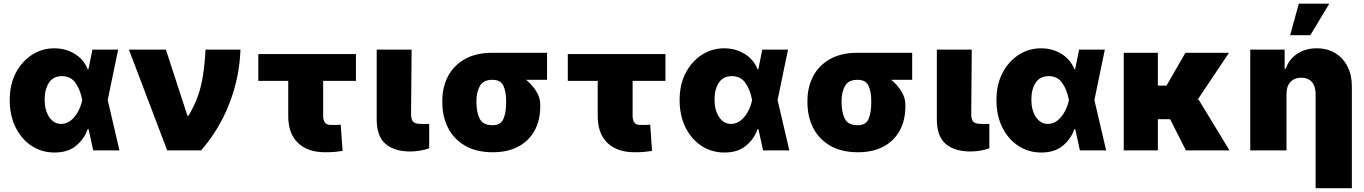

<svg xmlns="http://www.w3.org/2000/svg" viewBox="-20 -814 7382 1039"><path d="M274.1 11.4Q205.3 11 150.6 -25Q95.9 -61.1 64.3 -125Q32.7 -188.9 32.7 -272.7Q32.7 -356.5 65.5 -419.4Q98.4 -482.2 153.2 -517.4Q208.1 -552.6 274.1 -552.6Q334.9 -552.6 384.4 -522.5Q433.9 -492.5 454.5 -438.9H458.5L480.1 -545.5H619.3L562.9 -272.7L626.4 0H484.4L459.2 -115.1H454.5Q436.4 -62.5 391.9 -25.4Q347.3 11.7 274.1 11.4ZM425.1 -272.7 424.7 -274.1Q414.1 -329.5 388.3 -365.8Q362.6 -402 315.3 -402Q268.5 -402 245 -366.3Q221.6 -330.6 221.6 -275.6Q221.6 -217.3 246.4 -180.4Q271.3 -143.5 311.1 -143.5Q339.5 -143.5 362.6 -161.6Q385.7 -179.7 401.8 -209Q418 -238.3 424.7 -271.3Z M884.9 0 677.6 -545.5H877.8L994.3 -187.5H1000Q1031.6 -240.8 1049.9 -291.2Q1068.2 -341.6 1077.8 -402Q1087.4 -462.4 1092.3 -545.5H1281.2Q1276.3 -396 1221.4 -254.4Q1166.5 -112.9 1068.2 0Z M1906.2 -521.3V-376.4H1728.7V-187.5Q1728.7 -165.1 1737.7 -151.5Q1746.8 -137.8 1771.3 -137.8Q1790.5 -137.8 1799.7 -138Q1808.9 -138.1 1823.9 -139.2L1833.8 2.8Q1812.5 6 1791.5 8Q1770.6 9.9 1738.6 9.9Q1646 9.9 1592.9 -40.1Q1539.8 -90.2 1539.8 -186.1V-376.4H1377.8V-521.3Z M2018.5 -545.5H2207.4L2204.5 -194.6Q2205.3 -165.8 2216.3 -154.7Q2227.3 -143.5 2258.5 -143.5H2302.6V-11.4Q2278.8 -2.8 2252.1 1.4Q2225.5 5.7 2200.3 5.7Q2114.7 5.7 2066.9 -34.8Q2019.2 -75.3 2018.5 -164.8Z M2373.6 -258.5V-269.9Q2373.9 -343.8 2404.8 -402.2Q2435.7 -460.6 2496.1 -494.5Q2556.5 -528.4 2644.9 -528.4H2940.3V-382.1H2827.1Q2859 -356.2 2881.2 -321.2Q2903.4 -286.2 2903.4 -248.6V-238.6Q2903.8 -164.8 2873.8 -108.8Q2843.8 -52.9 2786.4 -21.5Q2729 9.9 2646.3 9.9Q2557.9 9.9 2497.2 -25.2Q2436.4 -60.4 2405.2 -121.1Q2373.9 -181.8 2373.6 -258.5ZM2558.2 -269.9V-258.5Q2558.6 -206.3 2576 -171.3Q2593.4 -136.4 2646.3 -136.4Q2690.3 -136.4 2704.7 -171.3Q2719.1 -206.3 2718.8 -258.5V-269.9Q2719.1 -315.7 2704.5 -348.9Q2690 -382.1 2644.9 -382.1Q2595.2 -382.1 2576.9 -348.9Q2558.6 -315.7 2558.2 -269.9Z M3581 -521.3V-376.4H3403.4V-187.5Q3403.4 -165.1 3412.5 -151.5Q3421.5 -137.8 3446 -137.8Q3465.2 -137.8 3474.4 -138Q3483.7 -138.1 3498.6 -139.2L3508.5 2.8Q3487.2 6 3466.3 8Q3445.3 9.9 3413.4 9.9Q3320.7 9.9 3267.6 -40.1Q3214.5 -90.2 3214.5 -186.1V-376.4H3052.6V-521.3Z M3899.1 11.4Q3830.3 11 3775.6 -25Q3720.9 -61.1 3689.3 -125Q3657.7 -188.9 3657.7 -272.7Q3657.7 -356.5 3690.5 -419.4Q3723.4 -482.2 3778.2 -517.4Q3833.1 -552.6 3899.1 -552.6Q3959.9 -552.6 4009.4 -522.5Q4058.9 -492.5 4079.5 -438.9H4083.5L4105.1 -545.5H4244.3L4187.9 -272.7L4251.4 0H4109.4L4084.2 -115.1H4079.5Q4061.4 -62.5 4016.9 -25.4Q3972.3 11.7 3899.1 11.4ZM4050.1 -272.7 4049.7 -274.1Q4039.1 -329.5 4013.3 -365.8Q3987.6 -402 3940.3 -402Q3893.5 -402 3870 -366.3Q3846.6 -330.6 3846.6 -275.6Q3846.6 -217.3 3871.4 -180.4Q3896.3 -143.5 3936.1 -143.5Q3964.5 -143.5 3987.6 -161.6Q4010.7 -179.7 4026.8 -209Q4043 -238.3 4049.7 -271.3Z M4349.4 -258.5V-269.9Q4349.8 -343.8 4380.7 -402.2Q4411.6 -460.6 4471.9 -494.5Q4532.3 -528.4 4620.7 -528.4H4916.2V-382.1H4802.9Q4834.9 -356.2 4857.1 -321.2Q4879.3 -286.2 4879.3 -248.6V-238.6Q4879.6 -164.8 4849.6 -108.8Q4819.6 -52.9 4762.3 -21.5Q4704.9 9.9 4622.2 9.9Q4533.7 9.9 4473 -25.2Q4412.3 -60.4 4381 -121.1Q4349.8 -181.8 4349.4 -258.5ZM4534.1 -269.9V-258.5Q4534.4 -206.3 4551.8 -171.3Q4569.2 -136.4 4622.2 -136.4Q4666.2 -136.4 4680.6 -171.3Q4695 -206.3 4694.6 -258.5V-269.9Q4695 -315.7 4680.4 -348.9Q4665.8 -382.1 4620.7 -382.1Q4571 -382.1 4552.7 -348.9Q4534.4 -315.7 4534.1 -269.9Z M5049.7 -545.5H5238.6L5235.8 -194.6Q5236.5 -165.8 5247.5 -154.7Q5258.5 -143.5 5289.8 -143.5H5333.8V-11.4Q5310 -2.8 5283.4 1.4Q5256.7 5.7 5231.5 5.7Q5146 5.7 5098.2 -34.8Q5050.4 -75.3 5049.7 -164.8Z M5613.6 11.4Q5544.7 11 5490.1 -25Q5435.4 -61.1 5403.8 -125Q5372.2 -188.9 5372.2 -272.7Q5372.2 -356.5 5405 -419.4Q5437.9 -482.2 5492.7 -517.4Q5547.6 -552.6 5613.6 -552.6Q5674.4 -552.6 5723.9 -522.5Q5773.4 -492.5 5794 -438.9H5797.9L5819.6 -545.5H5958.8L5902.3 -272.7L5965.9 0H5823.9L5798.7 -115.1H5794Q5775.9 -62.5 5731.4 -25.4Q5686.8 11.7 5613.6 11.4ZM5764.6 -272.7 5764.2 -274.1Q5753.6 -329.5 5727.8 -365.8Q5702.1 -402 5654.8 -402Q5608 -402 5584.5 -366.3Q5561.1 -330.6 5561.1 -275.6Q5561.1 -217.3 5585.9 -180.4Q5610.8 -143.5 5650.6 -143.5Q5679 -143.5 5702.1 -161.6Q5725.1 -179.7 5741.3 -209Q5757.5 -238.3 5764.2 -271.3Z M6245.7 -528.4V-350.9H6292.6L6394.9 -528.4H6630.7L6460.2 -273.4L6465.9 -275.6L6633.5 0H6397.7L6312.1 -169H6245.7V0H6061.1V-528.4Z M6941.8 -306.8V0H6745.7V-545.5H6931.8V-441.8H6937.5Q6955.6 -494 7000.5 -523.3Q7045.5 -552.6 7105.1 -552.6Q7163.4 -552.6 7206.1 -526.3Q7248.9 -500 7272.2 -453.8Q7295.5 -407.7 7295.5 -348V204.5H7099.4V-306.8Q7099.4 -347.3 7079 -370.4Q7058.6 -393.5 7021.3 -393.5Q6985.1 -393.5 6963.4 -370.4Q6941.8 -347.3 6941.8 -306.8ZM6961.6 -623.6 7008.5 -794H7173.3L7071 -623.6Z"/></svg>

Font: Inter UI Black
Style: Regular
Weight: 900
Designer: Rasmus Andersson
Foundry: rsms
Version: 3.2;8d6f07862